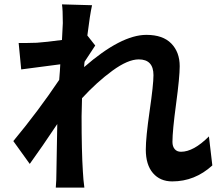

<svg xmlns="http://www.w3.org/2000/svg" viewBox="-20 -810 1017 879"><path d="M952.1 -52.7Q872.1 20.5 768.6 20.5Q712.9 20.5 680.2 -17.6Q647.5 -55.7 647.5 -125Q647.5 -180.7 665 -301.8Q682.6 -422.9 682.6 -465.8Q682.6 -538.1 615.2 -538.1Q565.4 -538.1 494.6 -486.3Q423.8 -434.6 355.5 -360.4Q353.5 -301.8 353.5 -277.3Q353.5 -116.2 359.4 -25.4Q361.3 12.7 366.2 48.8H235.4Q238.3 15.6 238.3 -22.5Q239.3 -62.5 240.2 -131.8Q241.2 -201.2 242.2 -242.2Q171.9 -136.7 116.2 -59.6L41 -164.1Q155.3 -301.8 251 -444.3Q254.9 -490.2 255.9 -515.6Q164.1 -503.9 77.1 -492.2L65.4 -613.3Q86.9 -612.3 148.4 -614.3Q191.4 -617.2 263.7 -627Q267.6 -703.1 267.6 -704.1Q267.6 -766.6 263.7 -790L401.4 -786.1Q391.6 -742.2 379.9 -647.5L416 -601.6Q413.1 -596.7 367.2 -527.3Q365.2 -511.7 365.2 -502.9Q534.2 -650.4 650.4 -650.4Q725.6 -650.4 764.2 -610.8Q802.7 -571.3 802.7 -506.8Q802.7 -457 786.1 -334Q769.5 -210.9 769.5 -160.2Q769.5 -139.6 779.8 -127.4Q790 -115.2 808.6 -115.2Q866.2 -115.2 936.5 -185.5Z"/></svg>

Font: Min Sans Bold
Style: Regular
Weight: 700
Designer: Jinseong-Kim, NotoSansCJK, Nunito
Foundry: Jinseong-Kim
Version: Version 1.400;Glyphs 3.1.2 (3151)